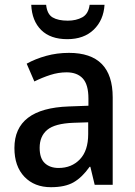

<svg xmlns="http://www.w3.org/2000/svg" viewBox="-20 -769 561 799"><path d="M267 -549Q449 -549 449 -364V0H374L356 -75H353Q322 -31 286.5 -10.5Q251 10 192 10Q123 10 81.5 -33.5Q40 -77 40 -153Q40 -318 266 -326L348 -329V-359Q348 -417 324.5 -442.5Q301 -468 257 -468Q223 -468 189 -457Q155 -446 123 -430L91 -504Q127 -524 172 -536.5Q217 -549 267 -549ZM285 -258Q208 -255 176.5 -228.5Q145 -202 145 -154Q145 -110 166.5 -90Q188 -70 224 -70Q278 -70 312.5 -106Q347 -142 347 -211V-260ZM415 -749Q411 -685 370 -645.5Q329 -606 260 -606Q190 -606 151.5 -644Q113 -682 110 -749H172Q176 -710 199 -696.5Q222 -683 262 -683Q297 -683 322.5 -697Q348 -711 353 -749Z"/></svg>

Font: Noto Sans Thai SemCond Med
Style: Regular
Weight: 500
Width: 4
Designer: Monotype Design Team
Foundry: Monotype Imaging Inc.
Version: Version 2.002; ttfautohint (v1.8.4.7-5d5b)